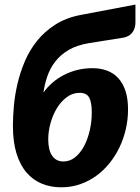

<svg xmlns="http://www.w3.org/2000/svg" viewBox="-20 -790 597 818"><path d="M360.5 -606.5Q308.5 -598 273.2 -577.5Q238 -557 215.8 -528.2Q193.5 -499.5 181.8 -465.2Q170 -431 165 -395.5Q181.5 -418.5 203.2 -437.5Q225 -456.5 251.5 -470.2Q278 -484 308.8 -491.8Q339.5 -499.5 374.5 -499.5Q408 -499.5 435.8 -489.2Q463.5 -479 483.5 -457.5Q503.5 -436 514.5 -402.8Q525.5 -369.5 525.5 -323.5Q525.5 -281.5 516.2 -240.8Q507 -200 489.5 -163.2Q472 -126.5 446.8 -95Q421.5 -63.5 390 -40.8Q358.5 -18 321 -5Q283.5 8 241 8Q196 8 158.2 -7.5Q120.5 -23 93 -55Q65.5 -87 50.2 -136.5Q35 -186 35 -254Q35 -291 39 -337.2Q43 -383.5 54.2 -432Q65.5 -480.5 85.5 -528Q105.5 -575.5 137.8 -615.8Q170 -656 215.8 -685.2Q261.5 -714.5 324.5 -726.5L557 -770.5V-694Q557 -670 544.8 -652.8Q532.5 -635.5 508.5 -630ZM185.5 -196.5Q185.5 -150 202.5 -126Q219.5 -102 250 -102Q277.5 -102 299.8 -119.8Q322 -137.5 337.8 -166.8Q353.5 -196 362.2 -233.8Q371 -271.5 371 -311.5Q371 -354 360 -374.2Q349 -394.5 319.5 -394.5Q289.5 -394.5 264.8 -376.2Q240 -358 222.5 -329.2Q205 -300.5 195.2 -265.2Q185.5 -230 185.5 -196.5Z"/></svg>

Font: Lato Black
Style: Italic
Weight: 900
Italic angle: -7°
Designer: Lukasz Dziedzic
Foundry: tyPoland Lukasz Dziedzic
Version: Version 2.007; 2014-02-27